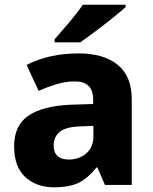

<svg xmlns="http://www.w3.org/2000/svg" viewBox="-20 -786 651 816"><path d="M377 -251V-207Q377 -160 346.5 -134Q316 -108 273 -108Q208 -108 208 -168Q208 -204 233.5 -225.5Q259 -247 324 -249ZM314 -559Q188 -559 93 -510L144 -400Q183 -417 221.5 -428.5Q260 -440 298 -440Q376 -440 376 -363V-344L282 -341Q162 -336 101 -294.5Q40 -253 40 -165Q40 -76 88 -33Q136 10 208 10Q277 10 316 -10Q355 -30 390 -74H394L426 0H540V-364Q540 -461 481 -510Q422 -559 314 -559ZM514 -766H332Q309 -732 273 -689.5Q237 -647 212 -619V-606H321Q347 -624 384.5 -652Q422 -680 458 -709Q494 -738 514 -756Z"/></svg>

Font: Noto Sans UI Extra
Style: Regular
Weight: 800
Designer: Monotype Design Team
Foundry: Monotype Imaging Inc.
Version: Version 1.901